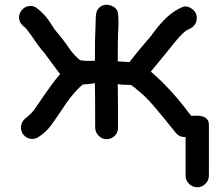

<svg xmlns="http://www.w3.org/2000/svg" viewBox="-20 -575 906 807"><path d="M760 1H756Q735 1 722 -13Q656 -95 626 -130Q588 -174 551 -202L550 -204L530 -218Q487 -218 475 -222Q476 -186 476 -38Q476 -18 462 -4Q448 10 428 10Q409 10 395 -4Q381 -18 380 -38Q380 -193 379 -225Q342 -220 328 -220Q295 -193 259 -142Q216 -77 194 -47.5Q172 -18 140 2Q128 9 116 9Q90 9 74 -15Q68 -27 68 -38Q68 -66 94 -83Q113 -99 124 -114Q203 -231 233 -264Q225 -272 167 -352Q147 -373 113 -424Q93 -452 86 -459Q60 -477 60 -502Q60 -514 67 -526Q82 -550 109 -550Q121 -550 132 -543Q169 -516 193 -477L209 -452Q246 -409 275 -366Q295 -339 317 -322Q330 -319 353 -319L379 -320Q379 -423 381 -453Q382 -467 382 -482Q382 -519 388 -531Q402 -555 429 -555Q441 -555 456.5 -547Q472 -539 476 -520Q478 -500 478 -480Q478 -460 476.5 -439.5Q475 -419 475 -317L524 -314Q561 -362 608 -416Q615 -425 616 -425Q620 -432 626 -439Q685 -520 746 -545Q753 -548 760 -548Q772 -548 785 -539Q807 -525 807 -499Q807 -466 771 -451Q751 -443 711 -393Q698 -376 614 -274Q695 -204 761 -117Q772 -102 784 -88Q792 -89 804 -89Q858 -89 858 -51V163Q858 183 843.5 197.5Q829 212 809 212Q789 212 774.5 197.5Q760 183 760 163Z"/></svg>

Font: Bad Comic
Style: Regular
Weight: 400
Designer: GGBotNet
Foundry: f0n7
Version: 0.9